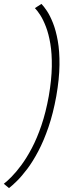

<svg xmlns="http://www.w3.org/2000/svg" viewBox="-72 -772 332 982"><path d="M-26 190Q-9.5 177.5 15 153.2Q39.5 129 67.8 91.5Q96 54 124 1Q152 -52 176 -122Q200 -192 216 -280.5Q231.5 -369.5 232.2 -439.8Q233 -510 223.5 -563.2Q214 -616.5 199 -654.2Q184 -692 168 -716Q152 -740 140 -752L106.5 -730.5Q118.5 -718.5 133.8 -695Q149 -671.5 163 -635Q177 -598.5 185.5 -548Q194 -497.5 193 -431Q192 -364.5 177.5 -280.5Q162.5 -197.5 140 -131.2Q117.5 -65 91 -14.8Q64.5 35.5 37.5 72Q10.5 108.5 -13 132.2Q-36.5 156 -52.5 168Z"/></svg>

Font: Anybody UltraCondensed Thin ExtraLight
Style: Italic
Weight: 250
Italic angle: -10°
Version: Version 1.111